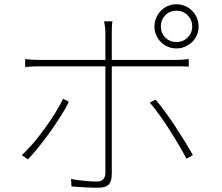

<svg xmlns="http://www.w3.org/2000/svg" viewBox="-20 -852 1040 900"><path d="M807 -625Q828 -625 847 -633Q866 -641 880.5 -655Q895 -669 903 -688Q911 -707 911 -728Q911 -749 903 -768Q895 -787 880.5 -801.5Q866 -816 847 -824Q828 -832 807 -832Q786 -832 767 -824Q748 -816 734 -801.5Q720 -787 712 -768Q704 -749 704 -728Q704 -707 712 -688Q720 -669 734 -655Q748 -641 767 -633Q786 -625 807 -625ZM807 -802Q838 -802 859.5 -780.5Q881 -759 881 -728Q881 -697 859.5 -676Q838 -655 807 -655Q776 -655 755 -676Q734 -697 734 -728Q734 -759 755 -780.5Q776 -802 807 -802ZM504 -37V-541H833Q848 -541 865 -540V-575Q848 -573 831 -572Q814 -571 800 -571H504V-697Q504 -711 504.5 -726Q505 -741 507 -752H468Q470 -743 472 -727Q474 -711 474 -697V-571H171Q147 -571 132.5 -572Q118 -573 98 -575V-538Q117 -540 133 -540.5Q149 -541 172 -541H474V-42Q474 -1 433 -1Q412 -1 379.5 -4Q347 -7 313 -13L315 22Q327 23 343 24Q359 25 376 26Q393 27 409 27.5Q425 28 437 28Q475 28 489.5 13Q504 -2 504 -37ZM82 -125 111 -105Q134 -129 161 -162.5Q188 -196 214.5 -233Q241 -270 264.5 -307Q288 -344 303 -375L276 -389Q262 -360 239.5 -323.5Q217 -287 190 -250Q163 -213 135 -180Q107 -147 82 -125ZM709 -385 682 -371Q703 -347 727.5 -313Q752 -279 775.5 -242Q799 -205 819.5 -170Q840 -135 854 -108L884 -125Q869 -152 847.5 -187Q826 -222 802.5 -258Q779 -294 754.5 -327.5Q730 -361 709 -385Z"/></svg>

Font: Spoqa Han Sans Neo Thin
Style: Regular
Weight: 100
Designer: [Spoqa Han Sans Neo] Dong-huui Kim  Younghwa Kang  Yujin Lee  [Noto Sans] Ryoko NISHIZUKA  (kana & ideographs); Paul D. 
Foundry: Spoqa (http://www.spoqa-han-sans.com)
Version: Version 1.100;hotconv 1.0.109;makeotfexe 2.5.65596